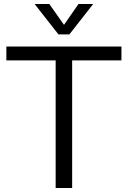

<svg xmlns="http://www.w3.org/2000/svg" viewBox="-20 -946 643 966"><path d="M260 0V-642H12V-712H591V-642H343V0ZM375 -926H449L329 -773H274L154 -926H228L302 -821Z"/></svg>

Font: Muli
Style: Regular
Weight: 400
Designer: Vernon Adams
Foundry: Vernon Adams
Version: Version 2.000